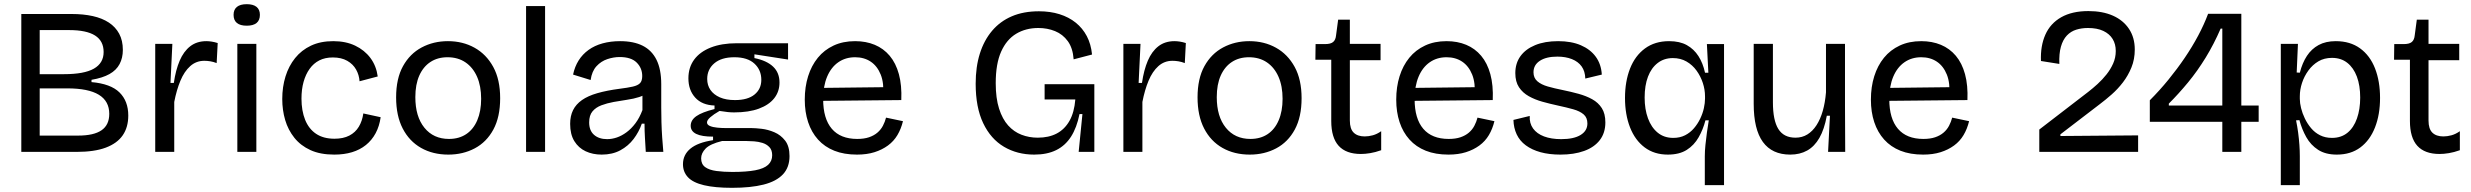

<svg xmlns="http://www.w3.org/2000/svg" viewBox="-20 -727 11826 919"><path d="M82 0V-660H323Q379 -660 424 -650Q469 -640 501 -619Q533 -598 550.5 -565.5Q568 -533 568 -488Q568 -450 552.5 -420.5Q537 -391 504 -372.5Q471 -354 418 -345V-334Q510 -326 552 -284.5Q594 -243 594 -174Q594 -118 567.5 -79.5Q541 -41 486.5 -20.5Q432 0 347 0ZM170 -78H354Q429 -78 466 -103.5Q503 -129 503 -182Q503 -243 453 -273.5Q403 -304 302 -304H170ZM170 -372H287Q383 -372 429.5 -398.5Q476 -425 476 -478Q476 -531 435 -557Q394 -583 311 -583H170Z M723 0V-276V-517H805L796 -330H812Q821 -392 840 -436.5Q859 -481 890.5 -505.5Q922 -530 968 -530Q979 -530 992.5 -528Q1006 -526 1022 -521L1017 -425Q1002 -431 987 -433.5Q972 -436 958 -436Q919 -436 890.5 -410.5Q862 -385 843.5 -340.5Q825 -296 814 -239V0Z M1116 0V-517H1207V0ZM1161 -604Q1130 -604 1114 -617Q1098 -630 1098 -656Q1098 -681 1114 -694Q1130 -707 1161 -707Q1192 -707 1208 -694Q1224 -681 1224 -656Q1224 -630 1208 -617Q1192 -604 1161 -604Z M1580 13Q1513 13 1466 -8.5Q1419 -30 1389 -67.5Q1359 -105 1345 -152.5Q1331 -200 1331 -253Q1331 -311 1346.5 -361Q1362 -411 1392.5 -449Q1423 -487 1468.5 -508.5Q1514 -530 1575 -530Q1635 -530 1680 -508.5Q1725 -487 1753 -449.5Q1781 -412 1788 -361L1701 -338Q1699 -368 1684.5 -394Q1670 -420 1642 -436Q1614 -452 1573 -452Q1536 -452 1508.5 -438Q1481 -424 1462 -397.5Q1443 -371 1433 -335Q1423 -299 1423 -255Q1423 -197 1440.5 -153.5Q1458 -110 1493 -86.5Q1528 -63 1581 -63Q1623 -63 1652 -78Q1681 -93 1697.5 -120.5Q1714 -148 1719 -184L1802 -166Q1796 -123 1778 -89.5Q1760 -56 1731.5 -33Q1703 -10 1665 1.5Q1627 13 1580 13Z M2126 13Q2052 13 1995.5 -19Q1939 -51 1907.5 -112Q1876 -173 1876 -261Q1876 -351 1909 -410.5Q1942 -470 1998.5 -500Q2055 -530 2124 -530Q2195 -530 2251.5 -498.5Q2308 -467 2341 -406.5Q2374 -346 2374 -257Q2374 -167 2341.5 -107Q2309 -47 2252.5 -17Q2196 13 2126 13ZM2129 -62Q2177 -62 2211.5 -85Q2246 -108 2264.5 -151.5Q2283 -195 2283 -254Q2283 -315 2263.5 -359.5Q2244 -404 2208 -428.5Q2172 -453 2122 -453Q2075 -453 2040.5 -430.5Q2006 -408 1987 -365.5Q1968 -323 1968 -262Q1968 -169 2011.5 -115.5Q2055 -62 2129 -62Z M2498 0V-698H2589V0Z M2860 13Q2817 13 2783 -3Q2749 -19 2729 -51.5Q2709 -84 2709 -134Q2709 -172 2723 -200Q2737 -228 2765.5 -248Q2794 -268 2839 -281Q2884 -294 2945 -302Q2985 -307 3009 -312.5Q3033 -318 3043.5 -329Q3054 -340 3054 -363Q3054 -401 3027.5 -427.5Q3001 -454 2946 -454Q2917 -454 2887 -444Q2857 -434 2835 -410Q2813 -386 2807 -344L2723 -370Q2731 -408 2749.5 -437.5Q2768 -467 2797 -488Q2826 -509 2864.5 -519.5Q2903 -530 2948 -530Q3013 -530 3056.5 -508Q3100 -486 3122.5 -440.5Q3145 -395 3145 -324V-212Q3145 -179 3146 -142.5Q3147 -106 3149.5 -69.5Q3152 -33 3155 0H3071Q3069 -34 3067 -67Q3065 -100 3065 -135H3052Q3038 -95 3012.5 -61.5Q2987 -28 2949 -7.5Q2911 13 2860 13ZM2886 -61Q2909 -61 2932.5 -69Q2956 -77 2979 -94Q3002 -111 3021.5 -137Q3041 -163 3055 -200V-290L3082 -287Q3066 -271 3039.5 -262.5Q3013 -254 2981.5 -249.5Q2950 -245 2917.5 -239Q2885 -233 2858.5 -223Q2832 -213 2816 -194Q2800 -175 2800 -141Q2800 -102 2823.5 -81.5Q2847 -61 2886 -61Z M3484 172Q3402 172 3349.5 159.5Q3297 147 3273 121.5Q3249 96 3249 59Q3249 14 3284.5 -15.5Q3320 -45 3393 -56V-73Q3339 -73 3312.5 -86Q3286 -99 3286 -125Q3286 -152 3313 -171Q3340 -190 3400 -205V-222Q3340 -224 3307.5 -260Q3275 -296 3275 -352Q3275 -404 3302.5 -441.5Q3330 -479 3382 -499.5Q3434 -520 3506 -520H3752V-442L3591 -467V-449Q3650 -437 3680.5 -408Q3711 -379 3711 -332Q3711 -289 3686 -257Q3661 -225 3612.5 -207Q3564 -189 3494 -189Q3479 -189 3464 -190.5Q3449 -192 3424 -196Q3396 -180 3380 -166Q3364 -152 3364 -141Q3364 -130 3378 -124Q3392 -118 3413.5 -116Q3435 -114 3454 -114H3576Q3595 -114 3625.5 -110.5Q3656 -107 3686.5 -94Q3717 -81 3738 -54Q3759 -27 3759 20Q3759 74 3727.5 107.5Q3696 141 3635 156.5Q3574 172 3484 172ZM3485 96Q3553 96 3595 88Q3637 80 3656.5 62Q3676 44 3676 16Q3676 -9 3662.5 -23Q3649 -37 3629.5 -43Q3610 -49 3589.5 -50.5Q3569 -52 3554 -52H3436Q3379 -38 3357.5 -16Q3336 6 3336 31Q3336 59 3355.5 73Q3375 87 3409.5 91.5Q3444 96 3485 96ZM3498 -248Q3559 -248 3591.5 -274.5Q3624 -301 3624 -345Q3624 -392 3591 -422.5Q3558 -453 3495 -453Q3433 -453 3399 -424Q3365 -395 3365 -349Q3365 -319 3380.5 -296.5Q3396 -274 3425.5 -261Q3455 -248 3498 -248Z M4082 13Q4020 13 3973.5 -5.5Q3927 -24 3895.5 -59Q3864 -94 3848 -142.5Q3832 -191 3832 -250Q3832 -311 3848 -362Q3864 -413 3894.5 -450.5Q3925 -488 3970 -509Q4015 -530 4073 -530Q4125 -530 4167 -512.5Q4209 -495 4238.5 -460Q4268 -425 4282.5 -372Q4297 -319 4294 -248L3889 -244V-306L4237 -310L4207 -268Q4212 -329 4195.5 -370Q4179 -411 4147.5 -432Q4116 -453 4073 -453Q4027 -453 3992.5 -429Q3958 -405 3939 -360Q3920 -315 3920 -252Q3920 -159 3961.5 -110.5Q4003 -62 4083 -62Q4116 -62 4139.5 -70Q4163 -78 4179.5 -92Q4196 -106 4206 -125Q4216 -144 4221 -164L4302 -147Q4293 -110 4275.5 -80.5Q4258 -51 4230 -30.5Q4202 -10 4165.5 1.5Q4129 13 4082 13Z M4930 13Q4849 13 4785.5 -24.5Q4722 -62 4686 -137.5Q4650 -213 4650 -326Q4650 -407 4670 -470.5Q4690 -534 4728.5 -579.5Q4767 -625 4823 -649Q4879 -673 4953 -673Q5007 -673 5051.5 -659Q5096 -645 5129 -618.5Q5162 -592 5182 -554Q5202 -516 5207 -466L5119 -443Q5115 -497 5091 -530Q5067 -563 5030 -578Q4993 -593 4950 -593Q4890 -593 4844 -565.5Q4798 -538 4772 -480Q4746 -422 4746 -329Q4746 -257 4762 -207Q4778 -157 4805.5 -126.5Q4833 -96 4869.5 -82Q4906 -68 4947 -68Q5000 -68 5038 -88Q5076 -108 5099 -148.5Q5122 -189 5127 -251H4980V-324H5218V-224V0H5143L5161 -181H5147Q5134 -116 5106.5 -73Q5079 -30 5035.5 -8.5Q4992 13 4930 13Z M5357 0V-276V-517H5439L5430 -330H5446Q5455 -392 5474 -436.5Q5493 -481 5524.5 -505.5Q5556 -530 5602 -530Q5613 -530 5626.5 -528Q5640 -526 5656 -521L5651 -425Q5636 -431 5621 -433.5Q5606 -436 5592 -436Q5553 -436 5524.5 -410.5Q5496 -385 5477.5 -340.5Q5459 -296 5448 -239V0Z M5962 13Q5888 13 5831.5 -19Q5775 -51 5743.5 -112Q5712 -173 5712 -261Q5712 -351 5745 -410.5Q5778 -470 5834.5 -500Q5891 -530 5960 -530Q6031 -530 6087.5 -498.5Q6144 -467 6177 -406.5Q6210 -346 6210 -257Q6210 -167 6177.5 -107Q6145 -47 6088.5 -17Q6032 13 5962 13ZM5965 -62Q6013 -62 6047.5 -85Q6082 -108 6100.5 -151.5Q6119 -195 6119 -254Q6119 -315 6099.5 -359.5Q6080 -404 6044 -428.5Q6008 -453 5958 -453Q5911 -453 5876.5 -430.5Q5842 -408 5823 -365.5Q5804 -323 5804 -262Q5804 -169 5847.5 -115.5Q5891 -62 5965 -62Z M6494 10Q6423 10 6387.5 -29Q6352 -68 6352 -148V-441H6276L6277 -516H6323Q6349 -516 6361 -526Q6373 -536 6375 -558L6385 -633H6441V-517H6588V-439H6441V-150Q6441 -110 6459.5 -92Q6478 -74 6512 -74Q6531 -74 6551 -79.5Q6571 -85 6591 -99V-8Q6563 2 6538.5 6Q6514 10 6494 10Z M6913 13Q6851 13 6804.5 -5.5Q6758 -24 6726.5 -59Q6695 -94 6679 -142.5Q6663 -191 6663 -250Q6663 -311 6679 -362Q6695 -413 6725.5 -450.5Q6756 -488 6801 -509Q6846 -530 6904 -530Q6956 -530 6998 -512.5Q7040 -495 7069.5 -460Q7099 -425 7113.5 -372Q7128 -319 7125 -248L6720 -244V-306L7068 -310L7038 -268Q7043 -329 7026.5 -370Q7010 -411 6978.5 -432Q6947 -453 6904 -453Q6858 -453 6823.5 -429Q6789 -405 6770 -360Q6751 -315 6751 -252Q6751 -159 6792.5 -110.5Q6834 -62 6914 -62Q6947 -62 6970.5 -70Q6994 -78 7010.5 -92Q7027 -106 7037 -125Q7047 -144 7052 -164L7133 -147Q7124 -110 7106.5 -80.5Q7089 -51 7061 -30.5Q7033 -10 6996.5 1.5Q6960 13 6913 13Z M7449 13Q7395 13 7353.5 1.5Q7312 -10 7283 -31.5Q7254 -53 7239.5 -84Q7225 -115 7224 -153L7302 -172Q7300 -137 7318 -112Q7336 -87 7370.5 -74Q7405 -61 7453 -61Q7513 -61 7545.5 -81Q7578 -101 7578 -136Q7578 -164 7560 -179.5Q7542 -195 7510 -204Q7478 -213 7436 -222Q7399 -230 7363 -240Q7327 -250 7297.5 -266.5Q7268 -283 7250.5 -309.5Q7233 -336 7233 -377Q7233 -424 7257.5 -458Q7282 -492 7328 -511Q7374 -530 7438 -530Q7501 -530 7546.5 -510.5Q7592 -491 7618 -455.5Q7644 -420 7647 -370L7568 -351Q7567 -386 7550.5 -409Q7534 -432 7504 -444Q7474 -456 7434 -456Q7381 -456 7350.5 -436Q7320 -416 7320 -381Q7320 -354 7338.5 -338Q7357 -322 7388.5 -313Q7420 -304 7460 -296Q7499 -288 7535.5 -278Q7572 -268 7601 -252Q7630 -236 7647 -209.5Q7664 -183 7664 -141Q7664 -91 7637.5 -56.5Q7611 -22 7562.5 -4.5Q7514 13 7449 13Z M8140 159V21Q8140 -5 8143 -33.5Q8146 -62 8150 -92Q8154 -122 8159 -151H8143Q8132 -108 8110.5 -70Q8089 -32 8053.5 -9.5Q8018 13 7963 13Q7898 13 7852 -21.5Q7806 -56 7782 -117.5Q7758 -179 7758 -258Q7758 -337 7782 -398.5Q7806 -460 7853.5 -495Q7901 -530 7969 -530Q8020 -530 8054 -511Q8088 -492 8109.5 -458.5Q8131 -425 8141 -379H8157L8150 -516H8232V-265V159ZM7989 -67Q8021 -67 8045.5 -79.5Q8070 -92 8088 -113Q8106 -134 8118 -159Q8130 -184 8135.5 -209Q8141 -234 8141 -255V-266Q8141 -298 8130.5 -330Q8120 -362 8100.5 -389Q8081 -416 8052.5 -432.5Q8024 -449 7987 -449Q7945 -449 7914.5 -425.5Q7884 -402 7868 -360Q7852 -318 7852 -260Q7852 -204 7868 -160.5Q7884 -117 7914.5 -92Q7945 -67 7989 -67Z M8549 13Q8462 13 8418 -47.5Q8374 -108 8374 -230V-517H8466V-237Q8466 -151 8492 -109.5Q8518 -68 8574 -68Q8606 -68 8631 -83.5Q8656 -99 8674.5 -127.5Q8693 -156 8704.5 -196Q8716 -236 8720 -285V-517H8811V-222L8812 0H8730L8739 -173H8724Q8712 -108 8688.5 -67Q8665 -26 8630 -6.5Q8595 13 8549 13Z M9185 13Q9123 13 9076.5 -5.5Q9030 -24 8998.5 -59Q8967 -94 8951 -142.5Q8935 -191 8935 -250Q8935 -311 8951 -362Q8967 -413 8997.5 -450.5Q9028 -488 9073 -509Q9118 -530 9176 -530Q9228 -530 9270 -512.5Q9312 -495 9341.5 -460Q9371 -425 9385.5 -372Q9400 -319 9397 -248L8992 -244V-306L9340 -310L9310 -268Q9315 -329 9298.5 -370Q9282 -411 9250.5 -432Q9219 -453 9176 -453Q9130 -453 9095.5 -429Q9061 -405 9042 -360Q9023 -315 9023 -252Q9023 -159 9064.5 -110.5Q9106 -62 9186 -62Q9219 -62 9242.5 -70Q9266 -78 9282.5 -92Q9299 -106 9309 -125Q9319 -144 9324 -164L9405 -147Q9396 -110 9378.5 -80.5Q9361 -51 9333 -30.5Q9305 -10 9268.5 1.5Q9232 13 9185 13Z M9741 0V-107L9975 -287Q9997 -304 10020 -325Q10043 -346 10062.5 -370.5Q10082 -395 10094.5 -423Q10107 -451 10107 -483Q10107 -516 10092 -540.5Q10077 -565 10047.5 -579Q10018 -593 9974 -593Q9944 -593 9918 -585Q9892 -577 9873 -557Q9854 -537 9844.5 -503.5Q9835 -470 9837 -421L9749 -435Q9746 -507 9770 -561Q9794 -615 9846 -644.5Q9898 -674 9976 -674Q10044 -674 10093.5 -652Q10143 -630 10170.5 -588.5Q10198 -547 10198 -490Q10198 -443 10182 -404Q10166 -365 10141.5 -333Q10117 -301 10087.5 -275Q10058 -249 10030 -228L9842 -84V-76L10214 -79V0Z M10270 -144V-247Q10317 -294 10359 -345.5Q10401 -397 10437 -450Q10473 -503 10501.5 -556.5Q10530 -610 10549 -661H10708V0H10617V-590H10609Q10577 -516 10537.5 -451.5Q10498 -387 10453 -332.5Q10408 -278 10361 -231V-222H10791V-144Z M10897 159V-262V-517H10979L10973 -380L10988 -379Q11000 -426 11022 -459.5Q11044 -493 11078 -511.5Q11112 -530 11160 -530Q11229 -530 11276.5 -495.5Q11324 -461 11348 -399.5Q11372 -338 11372 -258Q11372 -179 11348 -117.5Q11324 -56 11278 -21.5Q11232 13 11165 13Q11111 13 11075.5 -10Q11040 -33 11019 -70.5Q10998 -108 10986 -152L10970 -151Q10976 -122 10980 -92Q10984 -62 10986 -33.5Q10988 -5 10988 21V159ZM11142 -67Q11186 -67 11216 -91.5Q11246 -116 11261.5 -160Q11277 -204 11277 -260Q11277 -318 11261 -360.5Q11245 -403 11215 -426.5Q11185 -450 11142 -450Q11105 -450 11077 -433.5Q11049 -417 11029 -389.5Q11009 -362 10998.5 -330Q10988 -298 10988 -266V-254Q10988 -234 10994 -209.5Q11000 -185 11012 -160Q11024 -135 11042 -113.5Q11060 -92 11085 -79.5Q11110 -67 11142 -67Z M11657 10Q11586 10 11550.5 -29Q11515 -68 11515 -148V-441H11439L11440 -516H11486Q11512 -516 11524 -526Q11536 -536 11538 -558L11548 -633H11604V-517H11751V-439H11604V-150Q11604 -110 11622.5 -92Q11641 -74 11675 -74Q11694 -74 11714 -79.5Q11734 -85 11754 -99V-8Q11726 2 11701.5 6Q11677 10 11657 10Z"/></svg>

Font: Bricolage Grotesque 24pt
Style: Regular
Weight: 400
Designer: Mathieu Triay
Foundry: Atelier Triay
Version: Version 1.001;gftools[0.9.33.dev8+g029e19f]